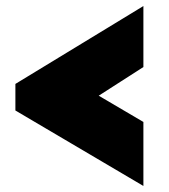

<svg xmlns="http://www.w3.org/2000/svg" viewBox="-20 -576 561 636"><path d="M31 -298 455 -556V-354L307 -259L455 -172V40L31 -210Z"/></svg>

Font: Raleway Black
Style: Regular
Weight: 900
Designer: Matt McInerney, Pablo Impallari, Rodrigo Fuenzalida
Foundry: Matt McInerney, Pablo Impallari, Rodrigo Fuenzalida
Version: Version 4.026